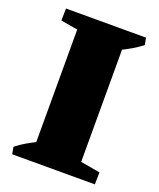

<svg xmlns="http://www.w3.org/2000/svg" viewBox="-127 -745 681 823"><g transform="rotate(20 214.0 -333.0)"><path d="M107 0V-666H317V0ZM28 0 22 -32Q43 -49 68 -63.5Q93 -78 121 -91L122 0ZM265 0 268 -79 406 -55 405 0ZM168 -587 30 -611 31 -666H171ZM303 -575 302 -666H396L402 -634Q381 -618 356.5 -603.5Q332 -589 303 -575Z"/></g></svg>

Font: Eczar ExtraBold
Style: Regular
Weight: 800
Designer: Vaibhav Singh
Foundry: Rosetta Type Foundry
Version: Version 2.000